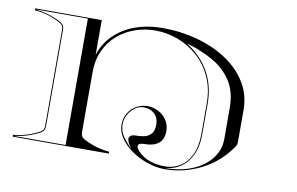

<svg xmlns="http://www.w3.org/2000/svg" viewBox="-77 -858 1598 1032"><g transform="rotate(10 722.0 -342.0)"><path d="M40 -690V-700H403V-510.5Q424.5 -576.5 472 -622Q519.5 -667.5 586.5 -691.2Q653.5 -715 732.5 -715Q833 -715 924 -690Q1015 -665 1085.5 -618.2Q1156 -571.5 1196.8 -505Q1237.5 -438.5 1237.5 -355V-179.5Q1237.5 -173 1235.5 -167.2Q1233.5 -161.5 1231 -158Q1169.5 -66 1074.2 -17.8Q979 30.5 876 30.5Q828.5 30.5 780.5 14.2Q732.5 -2 692.8 -29.8Q653 -57.5 629 -92.5Q605 -127.5 605 -165Q605 -201 621.8 -228.8Q638.5 -256.5 666.5 -272Q694.5 -287.5 727 -287.5Q757 -287.5 785 -273.2Q813 -259 830.8 -233Q848.5 -207 848.5 -171.5Q848.5 -128 822 -106Q795.5 -84 747 -84Q710 -84 710 -66.5Q710 -61.5 713.2 -55.2Q716.5 -49 726 -39Q777.5 15.5 873.5 15.5Q917 15.5 954 -6.8Q991 -29 1013.8 -74.8Q1036.5 -120.5 1036.5 -190V-355Q1036.5 -436.5 1007.8 -499.8Q979 -563 930.2 -606.5Q881.5 -650 821 -672.5Q760.5 -695 697.5 -695Q640.5 -695 587.8 -676.8Q535 -658.5 493.2 -622.8Q451.5 -587 427.2 -534.5Q403 -482 403 -414V-87.5Q403 -67 416.2 -57Q429.5 -47 467 -32.5Q491.5 -23 513 -18.2Q534.5 -13.5 565 -10V0H40V-10Q70.5 -13.5 92 -18.2Q113.5 -23 138 -32.5Q175.5 -47 188.8 -57Q202 -67 202 -87.5V-612.5Q202 -633 188.8 -643Q175.5 -653 138 -667.5Q113.5 -677.5 92 -682Q70.5 -686.5 40 -690ZM50 -693.5Q77 -690.5 98 -685.2Q119 -680 140.5 -671.5Q166.5 -661.5 181.2 -653.8Q196 -646 202 -635Q207 -626.5 207 -612.5V-87.5Q207 -73.5 202 -65Q196 -54 181.2 -46.2Q166.5 -38.5 140.5 -28.5Q119 -20 98 -14.8Q77 -9.5 50 -6.5V-5H328V-695H50ZM879.5 -653.5Q1041.5 -547 1041.5 -355V-189.5Q1041.5 -123 1019.8 -77Q998 -31 962.2 -6.2Q926.5 18.5 884.5 22.5V24Q964 22.5 1027 -4.5Q1090 -31.5 1126.2 -78.2Q1162.5 -125 1162.5 -185V-352.5Q1162.5 -442 1124.2 -500.8Q1086 -559.5 1021.8 -596Q957.5 -632.5 879.5 -655ZM789 -198.5Q789 -234.5 766 -256Q743 -277.5 707 -277.5Q682.5 -277.5 660.5 -262.2Q638.5 -247 624.5 -222.2Q610.5 -197.5 610.5 -168.5Q610.5 -130.5 631.5 -101.2Q652.5 -72 675 -49.5L676 -50.5Q662 -70 658.2 -80.8Q654.5 -91.5 654.5 -98.5Q654.5 -105.5 662.5 -113.2Q670.5 -121 701 -121Q715 -121 735.8 -125Q756.5 -129 772.8 -145.2Q789 -161.5 789 -198.5Z"/></g></svg>

Font: Engraving Unshaded CC
Style: Bold
Weight: 700
Designer: indestructible type*
Foundry: Cowboy Collective
Version: Version 1.000